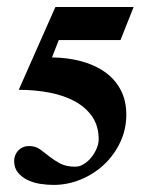

<svg xmlns="http://www.w3.org/2000/svg" viewBox="-20 -519 424 550"><path d="M325.2 -404.3H148.4L128.9 -354.5Q173.8 -354 212.9 -343.5Q252 -333 280.5 -312.7Q309.1 -292.5 325.4 -262Q341.8 -231.4 341.8 -190.4Q341.8 -147.9 324.2 -111.1Q306.6 -74.2 277.6 -47.1Q248.5 -20 210.9 -4.6Q173.3 10.7 133.8 10.7Q114.7 10.7 94.7 7.6Q74.7 4.4 58.3 -3.7Q42 -11.7 31.2 -24.9Q20.5 -38.1 20.5 -58.1Q20.5 -65.4 23.2 -73Q25.9 -80.6 31.2 -86.7Q36.6 -92.8 44.7 -96.7Q52.7 -100.6 64 -100.6Q81.5 -100.6 94.5 -91.3Q107.4 -82 121.1 -71Q134.8 -60.1 152.1 -50.8Q169.4 -41.5 195.8 -41.5Q208.5 -41.5 220.7 -49.3Q232.9 -57.1 242.2 -68.8Q251.5 -80.6 257.1 -94.2Q262.7 -107.9 262.7 -119.6Q262.7 -157.7 244.4 -184.6Q226.1 -211.4 194.8 -228.5Q163.6 -245.6 121.8 -253.7Q80.1 -261.7 33.7 -261.7L138.7 -499H362.8Z"/></svg>

Font: Scheherazade
Style: Bold
Weight: 700
Version: Version 2.100 (build 932/914)